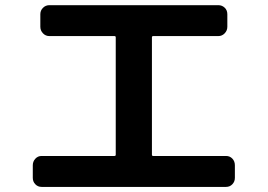

<svg xmlns="http://www.w3.org/2000/svg" viewBox="-20 -733 1040 746"><path d="M141.6 -6.8Q127 -6.8 117.2 -17.1Q107.4 -27.3 107.4 -42V-90.8Q107.4 -105.5 117.2 -116.2Q127 -127 141.6 -127H424.8Q429.7 -127 429.7 -131.8V-587.9Q429.7 -592.8 424.8 -592.8H171.9Q157.2 -592.8 147 -603.5Q136.7 -614.3 136.7 -628.9V-677.7Q136.7 -692.4 147 -702.6Q157.2 -712.9 171.9 -712.9H828.1Q842.8 -712.9 853 -703.1Q863.3 -693.4 863.3 -677.7V-628.9Q863.3 -614.3 853 -603.5Q842.8 -592.8 828.1 -592.8H575.2Q570.3 -592.8 570.3 -587.9V-131.8Q570.3 -127 575.2 -127H858.4Q873 -127 882.8 -116.7Q892.6 -106.4 892.6 -90.8V-42Q892.6 -27.3 882.8 -17.1Q873 -6.8 858.4 -6.8Z"/></svg>

Font: Rounded-L Mgen+ 1m bold
Style: Bold
Weight: 700
Designer: [Source Han Sans]
Ryoko NISHIZUKA  (kana & ideographs); Paul D. Hunt (Latin, Greek & Cyrillic); Wenlong ZHANG  (bopomofo
Version: Version 1.059.20150602